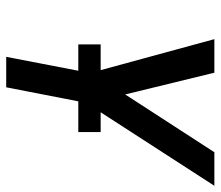

<svg xmlns="http://www.w3.org/2000/svg" viewBox="-66 -644 710 618"><g transform="rotate(90 289.0 -335.0)"><path d="M163 0 215 -270 106 -670H214L284 -383L470 -670H578L311 -257L261 0ZM405 -232H123V-304H405Z"/></g></svg>

Font: Lode Dark
Style: Bold Italic
Weight: 700
Italic angle: -11°
Monospace: yes
Designer: Belleve Invis
Foundry: Belleve Invis
Version: Version 29.2.0; ttfautohint (v1.8.3)